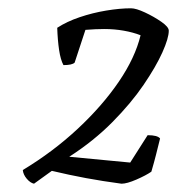

<svg xmlns="http://www.w3.org/2000/svg" viewBox="-20 -789 427 463"><path d="M62 -346Q53 -348 44.5 -358Q36 -368 35 -379Q108 -423 167.5 -478.5Q227 -534 266.5 -592Q306 -650 319 -704Q301 -711 278.5 -715Q256 -719 231 -719Q221 -719 210 -718.5Q199 -718 186 -717L160 -638Q154 -632 133 -632Q126 -645 122.5 -668.5Q119 -692 118 -722Q141 -737 172 -747.5Q203 -758 236 -763.5Q269 -769 296 -769Q308 -769 329.5 -759Q351 -749 369 -736.5Q387 -724 387 -715Q387 -697 371.5 -662.5Q356 -628 326 -584Q296 -540 251 -494.5Q206 -449 147 -411L294 -397L336 -463Q360 -463 366 -455Q360 -431 356 -415Q352 -399 345 -375Q332 -366 309 -356Q286 -346 273 -346Q228 -352 187.5 -359.5Q147 -367 105 -377Z"/></svg>

Font: Texturina 72pt 72pt Light
Style: Italic
Weight: 300
Italic angle: -11°
Designer: Guillermo Torres Carreño
Foundry: Omnibus-Type
Version: Version 1.002; ttfautohint (v1.8.3)